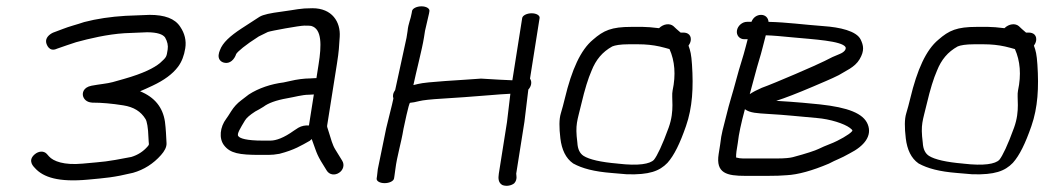

<svg xmlns="http://www.w3.org/2000/svg" viewBox="-20 -550 3310 607"><path d="M501.8 -431.7C509.3 -418.9 512.1 -405.9 510.1 -393.6C506.3 -369.3 506.7 -369.8 485.7 -350.6C467.6 -335.8 434.7 -318.2 371.3 -300.3C360 -297.1 348.3 -293.8 336.2 -290.4C318.6 -285.5 294 -283.8 269.3 -279C242.4 -273.7 239.8 -255 242.7 -245.6C245.2 -237.6 252.6 -226.8 271.1 -225.6L272 -225.5H272.9C301.1 -225.5 333.5 -222.7 370 -216.9C402.7 -211.7 425.4 -197.8 440.2 -173.4C444.4 -166.5 448.4 -146.7 449.3 -115.5C449.9 -93.3 453.1 -93.9 447.2 -87.6L446.9 -87.3L446.7 -87C433 -71.1 415.7 -60 395.1 -53.8C309.6 -37.4 315.8 -39.7 240.9 -32.7C182.2 -27.2 148.6 -40.2 134.9 -55.6L128.2 -63.2C118.5 -74 101.9 -72.6 89.6 -62C65.4 -41.3 87.6 -22 90.4 -18.8C116.9 10.9 165.7 26.4 257.8 17.9C315 12.5 337.5 11.4 400.6 -3.7C435.1 -13.5 465 -32.5 489.1 -59.9C499.9 -72.1 507.1 -84.7 506.5 -97.4C505.3 -118.9 504.6 -141.3 501.5 -165.2C494.7 -210.7 469 -242.6 422.9 -261.4C433.9 -266 447.5 -272.2 462.6 -279.3C498.3 -296.1 525.5 -315.7 542.8 -338.9C554.8 -354.9 562.1 -374.5 565.7 -397.3C569.6 -421.7 563.9 -444.6 549.8 -465.3C533 -491.5 500.3 -503 453.3 -503H452.8L377 -500C330.3 -497.2 285.9 -490.7 246.2 -480.3C234.4 -476.4 222.9 -472.7 211.5 -469.5C186.6 -462.3 171.1 -455.1 148.8 -447.2L148.1 -447L147.5 -446.7C136 -441.4 123 -430.1 126 -415.3C127.4 -408.6 135.6 -384.5 160.3 -396.1L191.1 -406.8C200.3 -410.1 209.9 -413.3 220.6 -416.6C262.3 -428 318.7 -441.5 373.7 -445L445.2 -448C477.7 -447.8 494.5 -441.5 501.8 -431.7Z M923.5 -146.3 923.1 -146.1 909.9 -137.5 909.4 -137.2C877.6 -114.2 852.7 -105.5 835 -105.5H809.8C759.8 -105.5 738.7 -112.4 733.8 -119.2L733.6 -119.5L733.3 -119.8C727.9 -126.2 740.5 -145.8 754.4 -169.1C759.2 -177.2 769.5 -186.3 787 -197.6C794.5 -201.5 805.1 -207.4 812.5 -212.2L813.1 -212.6L813.7 -213C827.9 -223.7 852.2 -233.1 888.4 -239.4C910.7 -243.2 936 -250.5 956 -250.5H956.7L972.2 -251.4L956.7 -153.3C946.1 -154.3 933.4 -152.1 923.5 -146.3ZM966.8 -106.7C984.1 -59.7 980.3 -62.4 1012.8 -11C1021.3 3.3 1039.1 5 1052.1 -3.9C1065 -12.2 1070.2 -28.7 1061.7 -42.2C1051.6 -58.4 1049.4 -62.7 1040.1 -77.3C1031 -91.7 1026 -111.8 1019.8 -131.5L1014.8 -147.3C1014.1 -149.3 1014 -151.2 1014.3 -153.3L1045.3 -348.9C1051.8 -389.9 1051.8 -401.4 1054 -433.7C1057.1 -480.6 1030.1 -524 967.8 -524C927.3 -524 918.1 -519.5 869.4 -513.1C835.9 -508.7 812.4 -504.2 800.2 -496.7C781.7 -484.9 762.1 -471.9 743 -459.6C707.4 -436.2 683.8 -414.9 675.3 -391.4C671.4 -382 668.5 -370.3 674.4 -361.2C677.6 -356.2 682.8 -353.3 688.2 -351.9C706.7 -347 721.3 -362.3 726.7 -379.3C731.4 -387 755.1 -407.6 798.1 -434.8C810.6 -441 819.2 -445.1 826.8 -448.9C837.3 -452.7 927.1 -469 942.3 -469C953.7 -469 962.3 -468.6 963.6 -468.1L964.3 -467.9C998.1 -458.3 996.7 -406.1 987.3 -347.1L980.4 -303.1C980.4 -303.1 977.7 -303 976.7 -303L960.6 -302.1C941.6 -302 918.2 -299 896.8 -293.8L876.5 -289.4C837.2 -284.5 797.5 -271.4 766.5 -251.2C761.5 -247.1 753.4 -240.9 742.5 -232.8C729.9 -223.4 719.3 -211.8 710.9 -198.4C703.5 -186.5 698.1 -178.3 695.3 -174.7C675.3 -148.4 671.5 -112.1 688.5 -90.4C707.9 -65.4 736.3 -60.3 801.2 -60.3H828.5C839.3 -60.3 850.5 -61.4 862.4 -63.6L863.3 -63.7L864.3 -64C910.6 -76 932.6 -90 959.5 -105L960.1 -105.5L965.4 -110.4C965.9 -109.1 966.3 -107.9 966.8 -106.7Z M1312.5 -530C1297.4 -530 1283.9 -523.2 1282.6 -515L1281.6 -509C1278.4 -488.6 1270.7 -476 1268.5 -451.6L1265.2 -430.6L1229.3 -265.3C1227.1 -262.3 1223.6 -256.3 1222.8 -251C1222.1 -246.7 1222 -244.1 1223.7 -238.6C1220.1 -219.4 1204.8 -162.6 1200.9 -144.3L1174.3 -14.7L1174.3 -14C1173.4 -4.4 1172.6 2.7 1171.9 7L1170.8 14C1169.5 22.5 1180.9 29 1195.9 29C1210.9 29 1224.5 22.5 1225.8 14L1226.9 7C1227.8 1.3 1228.8 -6.1 1230 -15.4C1234.9 -55.8 1248.3 -97.3 1255.6 -142.5C1257.1 -148.8 1272.4 -224.8 1276.4 -225C1283.8 -225.5 1293.2 -227.3 1306 -230.5C1316.9 -233.2 1340.3 -236 1380 -238.3C1420.5 -240.7 1470.2 -244.3 1529.2 -249.1C1549.6 -251.2 1572.6 -252.3 1593.5 -253.6L1582.8 -163.8L1557 -1C1554.6 14.3 1555.4 28 1568.3 35C1581 40 1596.7 36.8 1605.7 29.5C1617.1 17.3 1611.6 1.7 1612 -1L1638 -165.2L1650.3 -266.9C1658.9 -275.9 1663.2 -290.2 1655.6 -301.5L1685.9 -493C1687.2 -501.2 1675.9 -508 1660.8 -508C1645.8 -508 1632.2 -501.2 1630.9 -493L1599.8 -296.2C1571.4 -297.5 1552.9 -298.1 1500.7 -301.5C1436.7 -296.4 1329.5 -291.9 1301 -284.4C1295.2 -282.9 1292.3 -282.1 1286.9 -281C1295.1 -320.6 1314.4 -394.1 1320.3 -431L1323.7 -452.6L1336.4 -507.6L1337.6 -515C1338.9 -523.2 1327.5 -530 1312.5 -530Z M2106.4 -263.8C2101.6 -241.5 2114 -202 2093.9 -146.4C2074.1 -91.5 2057.3 -56.8 2047.4 -44.8C2034.8 -31.6 1999.1 -25 1933.5 -32.7L1932.8 -32.8L1932 -32.9C1880.1 -37.3 1842.8 -45.7 1824.8 -57.3C1813.3 -64.9 1806.4 -77.9 1805.3 -99.1L1805.2 -99.5L1805.2 -99.9C1797.9 -157.4 1805.1 -167 1817.9 -221.5C1828.8 -267.8 1839.5 -302.3 1850.1 -326.3C1863.9 -361.2 1884.3 -385.8 1915.7 -403.2C1924.3 -406.9 1941.3 -410 1967 -410H1998.2C2021.7 -410 2044.4 -407.7 2065.4 -403C2076.5 -400 2089.6 -397.3 2096.6 -394.8C2113.3 -357.6 2117.1 -313.7 2106.4 -263.8ZM1854.6 -424.4C1815.8 -392.4 1787.5 -329.8 1765.7 -238.7C1761.8 -222.5 1757.6 -206.7 1753 -191.5C1747.4 -173 1747.5 -147.2 1751.6 -112.5C1755.9 -76.7 1768.7 -49.6 1791.7 -33.5L1792.2 -33.1L1792.7 -32.9C1820.5 -17.6 1857.5 -7.6 1914 -3.1L1962.1 1L1962.5 1C2032.2 3 2064.7 -8.8 2090.1 -35.1C2111.4 -58.8 2129.8 -96.9 2148.7 -151.3C2169.3 -210.5 2172.5 -273.4 2167.7 -345.9C2165.5 -378.3 2162.7 -389.4 2156.7 -405.7C2159.1 -408.6 2162.7 -415.6 2163.6 -421C2164.7 -427.7 2163.9 -435.2 2158.7 -440.5C2153.9 -445.4 2146.9 -447 2140.2 -447H2131.7C2129.4 -448.9 2124.7 -452.9 2118.8 -458.2L2109.1 -467.3C2097.8 -477 2078 -475.1 2063.5 -460.9C2042.8 -463.4 2024.9 -465 2012.2 -465L1975.7 -465C1913.4 -465 1888.3 -454 1854.6 -424.4Z M2403.8 -190.1C2472.8 -186.2 2500.5 -182.1 2561.8 -177C2605.5 -173.5 2649.1 -158.9 2666.7 -145.8C2678.3 -137.1 2674.6 -136.4 2672.5 -133.8C2668.9 -129.5 2658.5 -122.2 2646.3 -115.2L2626.9 -104.8C2612.1 -96.9 2590.9 -90.6 2568.2 -79.3C2557.2 -73.9 2529.1 -64.5 2486.6 -53.2C2477.8 -50.8 2460.7 -49 2436.9 -49H2328.8C2322 -49 2315.1 -49.9 2307.1 -52.1C2307.2 -58.4 2307.2 -64.5 2308.3 -71.5L2312.8 -99.8L2312.8 -100.2C2315.5 -125.1 2322.9 -160.2 2335 -204.8C2350.3 -192.6 2377.2 -191.9 2403.8 -190.1ZM2379.8 -359.6C2387.6 -384.2 2394.3 -413.4 2401 -438.4C2424.1 -437.8 2451.2 -435.2 2488.4 -431.6C2551.2 -425.6 2640.9 -420.9 2653 -401.3C2656.1 -394.4 2649.4 -385.2 2634.6 -379.3C2620.3 -373.9 2604.4 -366.5 2586.6 -357C2566.5 -346.4 2429.1 -286.9 2388.4 -272.4C2373.1 -265.8 2360.4 -259.2 2350.3 -252.4C2359.2 -283.8 2372.1 -335.1 2379.8 -359.6ZM2355.7 -481H2341.7C2326.6 -481 2312.2 -468.5 2309.8 -453.5C2307.4 -438.5 2317.9 -426 2333 -426H2343.8C2342.1 -419.7 2340.1 -412.1 2338 -403.9C2329.2 -368.6 2318.7 -340.8 2308.1 -300C2295.9 -253.4 2286.4 -227.4 2275.6 -182.2C2266.6 -144.9 2260.8 -130.3 2256.8 -93.4L2252 -63C2242.4 -2.2 2277.6 6 2336.6 6H2406.1C2431.2 6 2450.1 5.4 2467.5 3.9C2502.6 2.1 2547.9 -10.4 2600.5 -32.7C2624.7 -45.7 2636.3 -48 2666.5 -65.2C2712.8 -88.7 2737.8 -120.8 2723.4 -156.8C2709.5 -191.6 2661 -210.3 2572 -220C2551.6 -221.9 2533.5 -223.6 2517.7 -225.2C2493.5 -227.6 2465.4 -229.1 2434 -231.2C2462.2 -240.2 2500.9 -255.2 2550.2 -276.2L2592.4 -294.3C2606.1 -300.1 2619.2 -306.2 2631.6 -312.4C2652.4 -325.6 2682.5 -336.9 2697.6 -362.7C2713.7 -390.1 2709.7 -406.5 2701.1 -424.7C2688 -452.3 2634.4 -463.9 2583.9 -467.4C2517.6 -472.3 2468.2 -479.6 2409.7 -480.9C2408.8 -493.4 2399.9 -503 2386.2 -503C2373.5 -503 2361.3 -495.5 2355.7 -481Z M3198.4 -263.8C3193.6 -241.5 3206 -202 3185.9 -146.4C3166.1 -91.5 3149.3 -56.8 3139.4 -44.8C3126.8 -31.6 3091.1 -25 3025.5 -32.7L3024.8 -32.8L3024 -32.9C2972.1 -37.3 2934.8 -45.7 2916.8 -57.3C2905.3 -64.9 2898.4 -77.9 2897.3 -99.1L2897.2 -99.5L2897.2 -99.9C2889.9 -157.4 2897.1 -167 2909.9 -221.5C2920.8 -267.8 2931.5 -302.3 2942.1 -326.3C2955.9 -361.2 2976.3 -385.8 3007.7 -403.2C3016.3 -406.9 3033.3 -410 3059 -410H3090.2C3113.7 -410 3136.4 -407.7 3157.4 -403C3168.5 -400 3181.6 -397.3 3188.6 -394.8C3205.3 -357.6 3209.1 -313.7 3198.4 -263.8ZM2946.6 -424.4C2907.8 -392.4 2879.5 -329.8 2857.7 -238.7C2853.8 -222.5 2849.6 -206.7 2845 -191.5C2839.4 -173 2839.5 -147.2 2843.6 -112.5C2847.9 -76.7 2860.7 -49.6 2883.7 -33.5L2884.2 -33.1L2884.7 -32.9C2912.5 -17.6 2949.5 -7.6 3006 -3.1L3054.1 1L3054.5 1C3124.2 3 3156.7 -8.8 3182.1 -35.1C3203.4 -58.8 3221.8 -96.9 3240.7 -151.3C3261.3 -210.5 3264.5 -273.4 3259.7 -345.9C3257.5 -378.3 3254.7 -389.4 3248.7 -405.7C3251.1 -408.6 3254.7 -415.6 3255.6 -421C3256.7 -427.7 3255.9 -435.2 3250.7 -440.5C3245.9 -445.4 3238.9 -447 3232.2 -447H3223.7C3221.4 -448.9 3216.7 -452.9 3210.8 -458.2L3201.1 -467.3C3189.8 -477 3170 -475.1 3155.5 -460.9C3134.8 -463.4 3116.9 -465 3104.2 -465L3067.7 -465C3005.4 -465 2980.3 -454 2946.6 -424.4Z"/></svg>

Font: MewTooHand
Style: BdWideIta
Weight: 400
Designer: Mew Too, Robert Jablonski
Version: Version 0.77